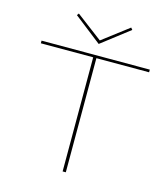

<svg xmlns="http://www.w3.org/2000/svg" viewBox="-124 -949 912 1045"><g transform="rotate(15 332.5 -426.5)"><path d="M337 -721 182 -842 190 -853 338 -741 485 -853 494 -842ZM642 -643H345V0H327V-643H32V-658H642Z"/></g></svg>

Font: Ysabeau Infant Thin
Style: Regular
Weight: 200
Designer: Christian Thalmann (Catharsis Fonts)
Version: Version 0.003